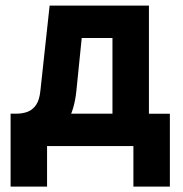

<svg xmlns="http://www.w3.org/2000/svg" viewBox="-20 -528 660 694"><path d="M418.2 -116.9V0H462.2V146.5H594V-116.9ZM18.3 146.5H150.1V-117.2H18.3ZM116.2 -117.2V0H403.6V-117.2ZM518.3 -507.8H159.4L126.2 -201.9Q123 -167.2 110.5 -148.9Q97.9 -130.6 79.6 -123.9Q61.3 -117.2 40.3 -117.2V0Q102.8 0 148.6 -20.8Q194.3 -41.5 221.9 -86.2Q249.5 -130.9 256.3 -201.9L275.4 -390.6H386.5V0H518.3Z"/></svg>

Font: Giphurs
Style: Regular
Weight: 400
Version: Version 2.010